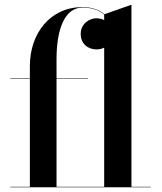

<svg xmlns="http://www.w3.org/2000/svg" viewBox="-20 -790 684 810"><path d="M23.5 -2V0H616.5V-2H534.5V-770L420.5 -730C399.5 -748 368.5 -760 328 -760C191.5 -760 106 -649 106 -511.5V-460H23.5V-458H106V-2ZM351 -458V-460H218.5V-540C218.5 -667 253 -758 328 -758C368.5 -758 399 -746.5 419.5 -728.5V-705.5C409.5 -710.5 398.5 -712.5 387 -713C356 -713 320.5 -688.5 320.5 -647.5C320.5 -601 356 -581.5 387 -581.5C398.5 -581.5 410 -584 419.5 -589V-2H218.5V-458Z"/></svg>

Font: Bodoni* 96pt Medium
Style: Regular
Weight: 500
Version: Version 2.3